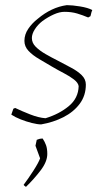

<svg xmlns="http://www.w3.org/2000/svg" viewBox="-20 -477 403 747"><path d="M140 7Q126 7 104 1.5Q82 -4 60.5 -12.5Q39 -21 24 -31L32 -54L39 -57Q64 -45 97 -32Q130 -19 157 -17Q210 -33 247.5 -64Q285 -95 286 -142Q284 -155 268 -167.5Q252 -180 229 -192Q206 -204 182 -218Q157 -233 132 -247.5Q107 -262 91 -279Q75 -296 75 -318Q75 -343 90 -365Q105 -387 127 -404Q153 -426 181.5 -439.5Q210 -453 240 -457Q261 -457 291.5 -452Q322 -447 339 -438L336 -430L332 -414L323 -409Q302 -418 280 -424.5Q258 -431 231 -431Q212 -431 189.5 -421Q167 -411 145 -395Q127 -381 115.5 -363Q104 -345 104 -329Q104 -310 119 -295Q134 -280 157.5 -266.5Q181 -253 205 -241Q231 -227 256 -214Q281 -201 297.5 -185Q314 -169 314 -148Q314 -105 290 -73Q266 -41 226.5 -21Q187 -1 140 7ZM81 250Q79 249 75.5 246Q72 243 72 242Q90 218 110 187Q130 156 136 139L118 90Q120 80 123 67Q127 65 133 63.5Q139 62 146 62Q154 74 159 87.5Q164 101 164 122Q164 152 138 186Q112 220 81 250Z"/></svg>

Font: Labrada ExtraLight
Style: Italic
Weight: 200
Italic angle: -7°
Designer: Mercedes Jáuregui
Foundry: Omnibus-Type Team
Version: Version 1.000; ttfautohint (v1.8.4.7-5d5b)